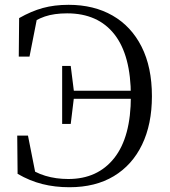

<svg xmlns="http://www.w3.org/2000/svg" viewBox="-20 -765 710 801"><path d="M53.4 -39.8 51.9 -199.3H96.7L130.9 -26.4L85.7 -40L81.4 -76.2Q124.6 -45 169.1 -31.6Q213.6 -18.2 265 -18.2Q387.6 -18.2 456.8 -105.9Q526 -193.6 526 -363.5Q526 -534.3 457.3 -621.8Q388.6 -709.3 260.1 -709.3Q205.9 -709.3 167.2 -696.2Q128.6 -683.1 86.3 -652.4L87.7 -687.2L137.2 -702.3L103.1 -528.8H58.3L59.8 -689.5Q110.2 -718.3 158.5 -731.6Q206.8 -744.9 266.1 -744.9Q371.6 -744.9 449.6 -700.1Q527.6 -655.4 570.7 -570.1Q613.8 -484.8 613.8 -363.7Q613.8 -246.6 572.6 -161.4Q531.5 -76.3 454.8 -30.1Q378.1 16.1 269.8 16.1Q209.1 16.1 156.5 2.8Q104 -10.4 53.4 -39.8ZM239.3 -248.1V-489.8H275.1L288.7 -381.2V-360.4L275.1 -248.1ZM267.8 -352.9V-386.4H555.8V-352.9Z"/></svg>

Font: Early Summer Mincho VF
Style: Regular
Weight: 250
Designer: GuiWonder
Version: Version 1.002